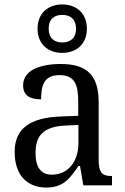

<svg xmlns="http://www.w3.org/2000/svg" viewBox="-20 -834 563 864"><path d="M260 -596C322 -596 371 -634 371 -705C371 -776 322 -814 260 -814C198 -814 149 -776 149 -705C149 -634 198 -596 260 -596ZM260 -643C227 -643 199 -660 199 -705C199 -750 227 -767 260 -767C294 -767 322 -750 322 -705C322 -660 294 -643 260 -643ZM188 10C265 10 294 -30 333 -87H340L355 0H484V-42H481C439 -42 424 -58 424 -114V-373C424 -500 367 -546 253 -546C157 -546 84 -516 84 -450C84 -406 112 -387 165 -387C165 -451 179 -496 248 -496C321 -496 332 -446 332 -373V-313L256 -310C115 -305 46 -256 46 -150C46 -41 107 10 188 10ZM213 -48C163 -48 140 -83 140 -145C140 -223 173 -264 275 -269L333 -272V-191C333 -106 286 -48 213 -48Z"/></svg>

Font: Noto Serif Bengali SemiCondensed
Style: Regular
Weight: 400
Width: 4
Designer: Juan Bruce, Universal Thirst, Indian Type Foundry and the Monotype Design Team.
Foundry: Monotype Imaging Inc.
Version: Version 2.003